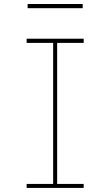

<svg xmlns="http://www.w3.org/2000/svg" viewBox="-20 -920 540 940"><path d="M115.2 -879.9V-900.4H384.8V-879.9ZM389.6 0H110.4V-19.5H240.2V-710H110.4V-730.5H389.6V-710H259.8V-19.5H389.6Z"/></svg>

Font: Mgen+ 1m thin
Style: Regular
Weight: 100
Designer: [Source Han Sans]
Ryoko NISHIZUKA  (kana & ideographs); Paul D. Hunt (Latin, Greek & Cyrillic); Wenlong ZHANG  (bopomofo
Version: Version 1.059.20150602